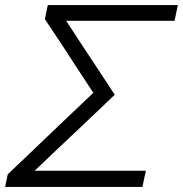

<svg xmlns="http://www.w3.org/2000/svg" viewBox="-22 -733 718 753"><path d="M-2 0 8.5 -49.5Q39.5 -79 79 -116.5Q118 -154 159 -193Q199.5 -231.5 234 -264.5L344 -369L280 -466.5Q248.5 -515 217.5 -562.5Q186 -609.5 154 -658L165.5 -713H675.5L662.5 -651.5H237.5L295.5 -562.5Q328.5 -513 362.5 -461.2Q396.5 -409.5 428 -361.5Q374.5 -310.5 317.8 -256.5Q261 -202.5 207 -152L114 -63.5H550L536.5 0Z"/></svg>

Font: Heraclito Light
Style: Italic
Weight: 300
Italic angle: -12°
Designer: Kostas Bartsokas (font) & Cristiano Sobral (main changes)
Foundry: Kostas Bartsokas (font) & Cristiano Sobral (main changes)
Version: Version 1.00;July 8, 2020;FontCreator 13.0.0.2655 64-bit